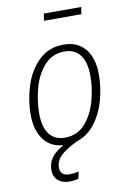

<svg xmlns="http://www.w3.org/2000/svg" viewBox="-100 -779 712 1051"><g transform="rotate(-10 256.0 -253.0)"><path d="M428 -718 422 -679H214L220 -718ZM155 127Q155 173 206 173Q227 173 258 167L249 206Q222 212 200 212Q159 212 135.5 190.5Q112 169 112 134Q112 95 133 65.5Q154 36 200 10Q130 5 91.5 -47Q53 -99 53 -187Q53 -265 78 -344.5Q103 -424 158 -478Q213 -532 296 -532Q374 -532 416.5 -480.5Q459 -429 459 -336Q459 -269 440.5 -199Q422 -129 381 -73.5Q340 -18 278 2Q213 33 184 61.5Q155 90 155 127ZM217 -29Q286 -29 329.5 -78.5Q373 -128 392.5 -199Q412 -270 412 -338Q412 -414 382 -454Q352 -494 295 -494Q226 -494 182 -444Q138 -394 119 -322.5Q100 -251 100 -184Q100 -108 130 -68.5Q160 -29 217 -29Z"/></g></svg>

Font: Fira Sans Condensed ExtraLight
Style: Italic
Weight: 275
Width: 3
Italic angle: -8°
Designer: Carrois Corporate & Edenspiekermann AG
Foundry: Carrois Corporate GbR & Edenspiekermann AG
Version: Version 4.203